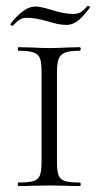

<svg xmlns="http://www.w3.org/2000/svg" viewBox="-20 -627 331 647"><path d="M249 -12Q252 -12 252 -6Q252 0 249 0Q222 0 207 -1L145 -2L86 -1Q70 0 42 0Q40 0 40 -6Q40 -12 42 -12Q77 -12 93 -17Q109 -22 114.5 -36.5Q120 -51 120 -81V-387Q120 -417 114.5 -431Q109 -445 92.5 -450.5Q76 -456 42 -456Q40 -456 40 -462Q40 -468 42 -468L86 -467Q124 -465 145 -465Q170 -465 208 -467L249 -468Q252 -468 252 -462Q252 -456 249 -456Q216 -456 200 -450Q184 -444 178 -429.5Q172 -415 172 -385V-81Q172 -50 177.5 -36Q183 -22 198.5 -17Q214 -12 249 -12ZM275 -607H277Q280 -607 282 -604.5Q284 -602 282 -600Q256 -566 239 -554.5Q222 -543 204 -543Q189 -543 173 -546.5Q157 -550 141 -555Q99 -567 72 -567Q56 -567 47.5 -561.5Q39 -556 32.5 -549.5Q26 -543 23 -540H22Q19 -540 16.5 -542.5Q14 -545 16 -547Q32 -569 54.5 -587Q77 -605 100 -605Q117 -605 152 -594Q196 -580 226 -580Q243 -580 253.5 -587Q264 -594 275 -607Z"/></svg>

Font: Cormorant Unicase Light
Style: Regular
Weight: 300
Designer: Christian Thalmann (Catharsis Fonts)
Foundry: Catharsis Fonts
Version: Version 4.000